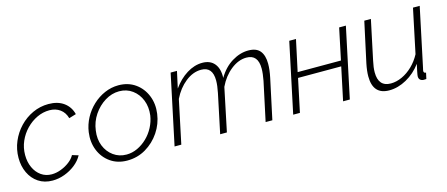

<svg xmlns="http://www.w3.org/2000/svg" viewBox="-41 -949 3208 1379"><g transform="rotate(-15 1563.0 -259.5)"><path d="M223 10Q162 10 118 -19.5Q74 -49 50.5 -99Q27 -149 27 -210Q27 -274 51.5 -331.5Q76 -389 118.5 -433.5Q161 -478 216.5 -503.5Q272 -529 334 -529Q403 -529 447.5 -496.5Q492 -464 506 -408L453 -392Q441 -436 408 -460Q375 -484 329 -484Q281 -484 236.5 -463Q192 -442 156 -405Q120 -368 99 -320Q78 -272 78 -218Q78 -166 97 -124.5Q116 -83 150 -59Q184 -35 228 -35Q262 -35 297.5 -48.5Q333 -62 361.5 -84Q390 -106 403 -131L449 -117Q429 -80 393 -51.5Q357 -23 312.5 -6.5Q268 10 223 10Z M778 10Q706 10 653.5 -27Q601 -64 576.5 -125Q552 -186 562 -259Q570 -314 596 -362.5Q622 -411 662 -448.5Q702 -486 751.5 -507.5Q801 -529 854 -529Q926 -529 978.5 -492Q1031 -455 1056 -393.5Q1081 -332 1071 -259Q1061 -186 1020 -125Q979 -64 916.5 -27Q854 10 778 10ZM784 -33Q826 -33 865.5 -51.5Q905 -70 937.5 -101.5Q970 -133 991.5 -174Q1013 -215 1020 -260Q1028 -322 1008 -373Q988 -424 946 -455Q904 -486 848 -486Q793 -486 742.5 -455Q692 -424 657 -372Q622 -320 614 -257Q605 -195 625 -144.5Q645 -94 687 -63.5Q729 -33 784 -33Z M1241 -520H1288L1261 -396Q1305 -458 1362 -493.5Q1419 -529 1478 -529Q1537 -529 1568 -491Q1599 -453 1596 -385Q1637 -455 1697.5 -492Q1758 -529 1820 -529Q1880 -529 1907 -495.5Q1934 -462 1934 -400Q1934 -355 1922 -299L1858 0H1808L1870 -290Q1880 -342 1880 -379Q1880 -483 1794 -483Q1734 -483 1677.5 -438Q1621 -393 1587 -321L1520 0H1470L1531 -290Q1542 -343 1542 -381Q1542 -483 1457 -483Q1396 -483 1340 -438.5Q1284 -394 1249 -322L1181 0H1131Z M2013 0 2123 -520H2173L2123 -287H2445L2494 -520H2544L2434 0H2384L2436 -246H2115L2063 0Z M2726 10Q2605 10 2605 -126Q2605 -166 2616 -220L2681 -520H2730L2668 -227Q2657 -178 2657 -142Q2657 -35 2750 -35Q2791 -35 2833.5 -54.5Q2876 -74 2912.5 -109.5Q2949 -145 2974 -192L3043 -520H3093L3001 -85Q2999 -77 2997.5 -70Q2996 -63 2996 -61Q2996 -45 3013 -45L3003 0Q2989 1 2981 1Q2948 -3 2948 -34Q2948 -38 2949 -44.5Q2950 -51 2953.5 -69Q2957 -87 2965 -123Q2919 -61 2855 -25.5Q2791 10 2726 10Z"/></g></svg>

Font: Raleway Light
Style: Italic
Weight: 300
Italic angle: -12°
Designer: Matt McInerney, Pablo Impallari, Rodrigo Fuenzalida
Foundry: Matt McInerney, Pablo Impallari, Rodrigo Fuenzalida
Version: Version 4.026